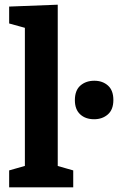

<svg xmlns="http://www.w3.org/2000/svg" viewBox="-20 -798 503 818"><path d="M226 -82 215 -94 292 -72V0H19V-72L96 -94L86 -82V-687L95 -677L19 -698V-770L226 -778ZM381 -290Q344 -290 321.5 -311Q299 -332 299 -371Q299 -413 322.5 -433.5Q346 -454 382 -454Q417 -454 440 -433.5Q463 -413 463 -372Q463 -331 439.5 -310.5Q416 -290 381 -290Z"/></svg>

Font: Bitter Thin
Style: Bold
Weight: 700
Version: Version 3.021